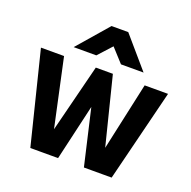

<svg xmlns="http://www.w3.org/2000/svg" viewBox="-128 -853 975 980"><g transform="rotate(20 359.0 -363.5)"><path d="M314.5 -726.8H405.2L549.2 -559.5H426.5L359.5 -633L292.5 -559.5H169.5ZM185.5 0 311.5 -500H404.2L288.5 0ZM137.8 0 13.5 -500H139L247 0ZM467.8 0 576.8 -500H703.8L579.5 0ZM428.8 0 313.2 -500H404.2L529.5 0Z"/></g></svg>

Font: Haskoy
Style: Regular
Weight: 400
Designer: Ertekin Erdin
Foundry: Ertekin Erdin
Version: Version 1.500